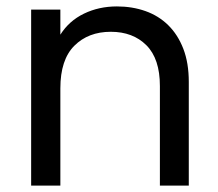

<svg xmlns="http://www.w3.org/2000/svg" viewBox="-20 -578 680 598"><path d="M478 -310Q478 -395 436 -437Q394 -479 325 -479Q255 -479 211.5 -435.5Q168 -392 168 -303V0H77V-548H168V-470Q195 -513 241.5 -535.5Q288 -558 344 -558Q392 -558 433 -543.5Q474 -529 504 -499.5Q534 -470 551 -426Q568 -382 568 -323V0H478Z"/></svg>

Font: Poppins
Style: Regular
Weight: 400
Designer: Ninad Kale (Devanagari), Jonny Pinhorn (Latin)
Foundry: Indian Type Foundry
Version: Version 3.002 2017